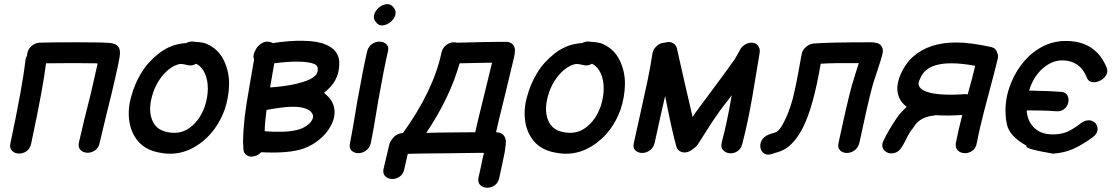

<svg xmlns="http://www.w3.org/2000/svg" viewBox="-20 -734 5345 922"><path d="M30 -46Q25 -22 38 -9.5Q51 3 70.5 3.5Q90 4 107.5 -8Q125 -20 130 -46Q187 -313 201 -430Q268 -431 332 -431Q401 -431 441 -430Q446 -429 449 -429L445 -412Q435 -366 416 -284Q410 -259 401.5 -226.5Q393 -194 385 -160.5Q377 -127 371 -101Q362 -62 359 -50Q354 -26 367 -13.5Q380 -1 399.5 -0.5Q419 0 436.5 -12Q454 -24 459 -50Q463 -65 472.5 -106.5Q482 -148 493 -192Q506 -244 515 -281Q535 -365 545 -412Q551 -441 554 -458Q555 -469 556 -476Q558 -513 529 -523Q524 -525 519 -526Q514 -527 505 -528Q490 -529 465 -530Q423 -531 353 -531Q221 -531 170 -529Q149 -528 131.5 -513Q114 -498 111 -477Q110 -472 110 -467Q103 -456 102 -444Q89 -324 30 -46Z M741 -2Q851 22 943 -47Q1022 -106 1059 -208Q1079 -268 1080 -329Q1081 -390 1055 -444Q1029 -498 975 -522Q964 -528 945 -530.5Q926 -533 917 -533L911 -534Q893 -537 874 -527Q863 -527 853 -525Q793 -517 741 -476Q689 -435 658 -383Q626 -330 611 -273Q593 -213 600.5 -155.5Q608 -98 642.5 -56.5Q677 -15 741 -2ZM782 -100Q729 -111 711 -157Q692 -203 709 -268Q720 -311 742 -345.5Q764 -380 791.5 -401.5Q819 -423 846 -427Q850 -427 859 -426Q887 -420 889 -420Q905 -418 922 -428Q949 -414 963.5 -382.5Q978 -351 978 -309Q978 -267 963 -222Q939 -156 893 -122Q846 -86 782 -100Z M1202 16Q1220 12 1234 -3Q1368 4 1439 -21Q1480 -36 1514.5 -64.5Q1549 -93 1568 -129Q1591 -170 1585.5 -210.5Q1580 -251 1545 -280Q1541 -285 1536 -288Q1546 -296 1555 -305Q1613 -358 1609 -439Q1605 -495 1544 -520Q1504 -537 1439 -538Q1372 -540 1290 -527Q1277 -535 1260 -534Q1242 -532 1226.5 -519Q1211 -506 1205 -489Q1197 -475 1197 -461Q1198 -454 1200 -448Q1195 -415 1179 -326Q1163 -237 1155 -173Q1148 -110 1147 -50Q1147 -45 1148 -40Q1148 -30 1149 -19Q1149 1 1165 11.5Q1181 22 1202 16ZM1251 -104Q1252 -149 1260 -206Q1330 -219 1371 -221Q1442 -224 1470 -200Q1491 -181 1479 -159Q1473 -146 1457.5 -134Q1442 -122 1423 -115Q1389 -103 1341.5 -101.5Q1294 -100 1251 -104ZM1277 -314Q1290 -386 1297 -430Q1364 -439 1415 -438Q1463 -437 1489 -427Q1507 -419 1506 -402Q1507 -382 1493 -370Q1476 -353 1434 -340Q1375 -321 1277 -314Z M1661 -48Q1655 -24 1667.5 -11.5Q1680 1 1699.5 1.5Q1719 2 1737 -10.5Q1755 -23 1761 -48Q1773 -106 1797 -254Q1825 -411 1842 -483Q1849 -507 1837 -520Q1825 -533 1805.5 -534Q1786 -535 1767.5 -523.5Q1749 -512 1743 -487Q1725 -410 1696 -249Q1671 -96 1661 -48ZM1870 -698Q1857 -716 1837 -714Q1817 -712 1800 -698Q1783 -684 1777 -664.5Q1771 -645 1785 -628Q1798 -610 1818 -612Q1838 -614 1855.5 -628.5Q1873 -643 1878.5 -662Q1884 -681 1870 -698Z M2278 118Q2273 142 2286 154.5Q2299 167 2318.5 167.5Q2338 168 2355.5 156Q2373 144 2378 118L2382 99L2389 67L2397 29Q2405 -6 2407 -27Q2409 -41 2409 -50Q2410 -58 2408 -64Q2404 -84 2388 -93Q2380 -97 2371 -98Q2368 -98 2365 -99H2362Q2366 -120 2408 -290Q2431 -385 2440 -423L2450 -466Q2452 -476 2452 -483Q2452 -488 2453 -492Q2453 -504 2448 -513Q2441 -525 2428 -530Q2424 -531 2422 -532Q2419 -533 2416 -533H2377Q2352 -533 2302 -532Q2188 -530 2175 -529H2174Q2167 -531 2160 -531Q2139 -531 2121.5 -516.5Q2104 -502 2100 -481Q2061 -298 1915 -95Q1885 -94 1866 -70Q1855 -57 1850 -42Q1836 14 1822 76Q1817 100 1830 112.5Q1843 125 1862.5 125.5Q1882 126 1899.5 114Q1917 102 1922 76Q1936 14 1938 5Q1943 5 1966 4Q1989 3 2020 3Q2051 3 2082.5 2.5Q2114 2 2135 2Q2228 1 2279 0H2304L2297 30L2289 68L2282 100L2278 118ZM2027 -96Q2141 -266 2187 -430Q2224 -431 2282 -432Q2317 -433 2343 -433L2341 -425Q2332 -387 2309 -294Q2268 -128 2262 -99Q2219 -99 2155 -98Q2108 -98 2027 -96Z M2642 -2Q2752 22 2844 -47Q2923 -106 2960 -208Q2980 -268 2981 -329Q2982 -390 2956 -444Q2930 -498 2876 -522Q2865 -528 2846 -530.5Q2827 -533 2818 -533L2812 -534Q2794 -537 2775 -527Q2764 -527 2754 -525Q2694 -517 2642 -476Q2590 -435 2559 -383Q2527 -330 2512 -273Q2494 -213 2501.5 -155.5Q2509 -98 2543.5 -56.5Q2578 -15 2642 -2ZM2683 -100Q2630 -111 2612 -157Q2593 -203 2610 -268Q2621 -311 2643 -345.5Q2665 -380 2692.5 -401.5Q2720 -423 2747 -427Q2751 -427 2760 -426Q2788 -420 2790 -420Q2806 -418 2823 -428Q2850 -414 2864.5 -382.5Q2879 -351 2879 -309Q2879 -267 2864 -222Q2840 -156 2794 -122Q2747 -86 2683 -100Z M3290 -7Q3301 -12 3309 -20Q3321 -27 3330 -39L3401 -150Q3441 -210 3470 -245L3494 -277L3492 -267Q3472 -148 3446 -51Q3440 -27 3452 -13.5Q3464 0 3483.5 2Q3503 4 3521 -7.5Q3539 -19 3545 -45Q3571 -144 3593 -271Q3600 -310 3610 -373Q3621 -443 3628 -481Q3631 -502 3619 -516Q3607 -530 3586 -529Q3568 -528 3552 -516Q3536 -504 3530 -487L3529 -486Q3519 -467 3508 -449Q3496 -430 3319 -192L3306 -172L3270 -327L3230 -504Q3225 -521 3208.5 -528.5Q3192 -536 3173 -529H3171Q3150 -528 3133 -512.5Q3116 -497 3113 -476Q3103 -411 3089 -344Q3075 -277 3054 -184Q3033 -90 3024 -49Q3018 -25 3030.5 -12.5Q3043 0 3062.5 0.5Q3082 1 3100 -11.5Q3118 -24 3124 -49Q3132 -89 3150 -168Q3168 -246 3174 -273Q3207 -104 3228 -30Q3234 -11 3252 -4.5Q3270 2 3290 -7Z M3691 4Q3694 3 3699 1Q3713 -3 3714 -3Q3739 -11 3757 -23Q3803 -55 3838 -126Q3863 -177 3883 -251Q3903 -322 3921 -428Q3981 -432 4104 -431L4096 -406Q4078 -350 4071 -325Q4048 -241 4007 -49Q4001 -25 4013.5 -12.5Q4026 0 4045.5 0.5Q4065 1 4083 -11.5Q4101 -24 4107 -49Q4147 -238 4169 -319Q4175 -341 4193 -394Q4211 -447 4218 -477Q4223 -498 4212.5 -513Q4202 -528 4181 -529Q4174 -531 4167 -531Q3961 -531 3887 -525Q3868 -523 3852 -510Q3836 -497 3831 -479Q3829 -472 3828 -466Q3803 -321 3786 -257Q3768 -193 3747 -153Q3728 -113 3710 -101L3702 -98Q3700 -97 3695 -95.5Q3690 -94 3689 -94Q3680 -91 3672 -88Q3647 -78 3637.5 -59.5Q3628 -41 3632 -23Q3636 -5 3651 4Q3666 13 3691 4Z M4312 -31Q4317 -38 4326 -55L4338 -79Q4342 -85 4349 -98Q4356 -110 4360 -113L4369 -126L4380 -141Q4410 -174 4465 -179L4473 -181Q4529 -177 4601 -182Q4581 -105 4570 -47Q4567 -23 4580 -11Q4593 1 4613 1.5Q4633 2 4650 -10.5Q4667 -23 4671 -49Q4685 -123 4718 -247Q4762 -411 4771 -451Q4775 -467 4769 -480Q4763 -503 4740 -508Q4641 -530 4569 -530Q4441 -529 4366 -463Q4346 -446 4328.5 -420Q4311 -394 4300.5 -366Q4290 -338 4289 -313Q4288 -255 4334 -221Q4322 -210 4310 -197Q4298 -185 4284 -164Q4270 -143 4262 -130L4250 -110Q4245 -102 4236 -85Q4227 -68 4225 -63Q4212 -40 4219 -23.5Q4226 -7 4243.5 -0.5Q4261 6 4280.5 -1Q4300 -8 4312 -31ZM4627 -281Q4621 -282 4614 -282Q4522 -275 4463 -285Q4391 -298 4391 -333Q4391 -343 4402 -364Q4413 -385 4425 -395Q4464 -430 4548 -430Q4599 -430 4663 -418Q4653 -373 4627 -281Z M5036 4Q5092 0 5135 -19.5Q5178 -39 5226 -74Q5247 -89 5250 -107Q5253 -125 5243 -139Q5233 -153 5214 -156Q5195 -159 5173 -144Q5135 -115 5109 -103Q5083 -91 5050 -89Q4986 -85 4950 -117Q4914 -149 4910 -204Q4999 -204 5048 -200Q5074 -197 5090 -210Q5106 -223 5110 -241.5Q5114 -260 5106 -275.5Q5098 -291 5076 -293Q5026 -297 4922 -299Q4942 -366 4988 -406Q5036 -447 5088 -444Q5167 -440 5198 -364Q5205 -343 5223.5 -340Q5242 -337 5261.5 -346Q5281 -355 5291.5 -372.5Q5302 -390 5294 -410Q5244 -531 5112 -537Q5046 -540 4992.5 -513.5Q4939 -487 4899.5 -441.5Q4860 -396 4837 -340Q4804 -262 4809 -184Q4810 -158 4816 -133.5Q4822 -109 4843 -84.5Q4864 -60 4911 -33Q4893 -21 5036 4Z"/></svg>

Font: Balsamiq Sans
Style: Italic
Weight: 400
Italic angle: -12°
Designer: Michael Angeles
Foundry: Balsamiq SRL
Version: Version 1.020; ttfautohint (v1.8.4.7-5d5b);gftools[0.9.26]